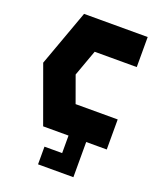

<svg xmlns="http://www.w3.org/2000/svg" viewBox="-164 -802 937 1123"><g transform="rotate(20 304.0 -240.5)"><path d="M35 -350 162 -700H558V-513H296L237 -350L296 -187H558V0H430V219H210V109H320V0H162Z"/></g></svg>

Font: Clickuper
Style: Bold
Weight: 700
Designer: Denis Ignatov
Foundry: Denis Ignatov
Version: Version 1.10 April 16, 2021